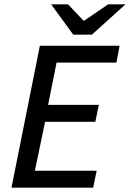

<svg xmlns="http://www.w3.org/2000/svg" viewBox="-20 -866 599 886"><path d="M33 0 164 -655H532L517 -577H241L202 -382H436L420 -304H188L141 -78H426L410 0ZM318 -706 216 -846H294L365 -771H369L479 -846H559L404 -706Z"/></svg>

Font: Source Sans 3 ExtraLight Medium
Style: Italic
Weight: 500
Italic angle: -11°
Version: Version 3.052;hotconv 1.1.0;makeotfexe 2.6.0